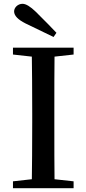

<svg xmlns="http://www.w3.org/2000/svg" viewBox="-20 -987 453 1007"><path d="M366 0V-36L266 -47C265 -112 265 -211 265 -343V-394C265 -527 265 -625 266 -690L366 -701V-737H48V-701L147 -690C148 -625 149 -526 149 -394V-343C149 -210 148 -112 147 -47L48 -36V0ZM276 -815C253 -840 217 -876 168 -925C139 -953 116 -967 98 -967C74 -967 54 -948 54 -927C54 -905 74 -884 114 -864C145 -849 194 -825 261 -793Z"/></svg>

Font: AllPunType SemiBold
Style: Regular
Weight: 600
Version: 1.0